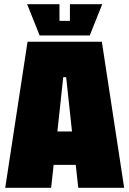

<svg xmlns="http://www.w3.org/2000/svg" viewBox="-20 -900 620 920"><path d="M5 0 112 -700H468L575 0H355L343 -110H237L225 0ZM255 -270H325L297 -530H283ZM315 -880H470L410 -730H170L110 -880H265V-800H315Z"/></svg>

Font: Tektur Condensed Black
Style: Regular
Weight: 900
Width: 3
Designer: Adam Jagosz
Foundry: Adam Jagosz
Version: Version 1.005;gftools[0.9.30]